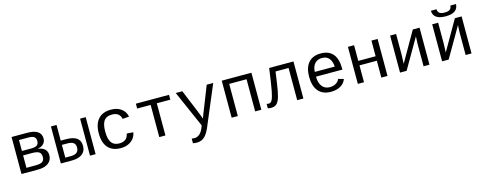

<svg xmlns="http://www.w3.org/2000/svg" viewBox="-31 -1576 6663 2646"><g transform="rotate(-15 3300.5 -253.0)"><path d="M315.9 -528.3Q413.6 -528.3 462.4 -494.1Q511.2 -460 511.2 -396Q511.2 -350.1 482.9 -319.8Q454.6 -289.6 402.3 -279.8V-276.4Q465.3 -268.1 496.8 -236.1Q528.3 -204.1 528.3 -152.3Q528.3 -80.6 474.9 -40.3Q421.4 0 327.1 0H90.3V-528.3ZM178.2 -64.9H313Q380.4 -64.9 407.7 -85.7Q435.1 -106.4 435.1 -151.9Q435.1 -201.2 406 -221.4Q377 -241.7 307.1 -241.7H178.2ZM178.2 -461.4V-305.2H303.2Q365.7 -305.2 392.3 -322.8Q418.9 -340.3 418.9 -384.3Q418.9 -424.3 394 -442.9Q369.1 -461.4 310.1 -461.4Z M807.6 -304.7Q907.7 -304.7 959 -268.8Q1010.3 -232.9 1010.3 -155.3Q1010.3 -80.1 957.5 -40Q904.8 0 808.1 0H651.9V-528.3H731.9V-304.7ZM731.9 -62H807.6Q868.7 -62 896.7 -85Q924.8 -107.9 924.8 -155.3Q924.8 -201.2 897.2 -222.4Q869.6 -243.7 808.1 -243.7H731.9ZM1067.9 0V-528.3H1147.9V0Z M1263.7 -264.6Q1263.7 -396.5 1326.7 -467.3Q1389.6 -538.1 1508.8 -538.1Q1597.7 -538.1 1655.3 -495.4Q1712.9 -452.6 1726.6 -380.4L1632.8 -373.5Q1625 -418 1593.8 -443.6Q1562.5 -469.2 1504.9 -469.2Q1427.7 -469.2 1391.8 -421.4Q1356 -373.5 1356 -266.6Q1356 -158.2 1391.8 -108.2Q1427.7 -58.1 1504.4 -58.1Q1557.1 -58.1 1591.8 -84Q1626.5 -109.9 1634.8 -163.1L1727.5 -157.2Q1721.2 -110.4 1692.1 -72Q1663.1 -33.7 1615.2 -12Q1567.4 9.8 1508.3 9.8Q1388.7 9.8 1326.2 -60.5Q1263.7 -130.9 1263.7 -264.6Z M1863.8 -528.3H2336.4V-459H2144V0H2056.2V-459H1863.8Z M2543 207.5Q2506.8 207.5 2482.4 202.1V136.2Q2501 139.2 2523.4 139.2Q2562 139.2 2595.9 110.4Q2629.9 81.5 2653.3 18.6L2662.1 -5.4L2432.6 -528.3H2526.4L2655.3 -214.8Q2699.7 -105.5 2703.1 -90.8L2723.1 -144.5L2874.5 -528.3H2967.3L2744.6 0Q2701.2 114.7 2654.5 161.1Q2607.9 207.5 2543 207.5Z M3512.2 -528.3V0H3424.3V-459H3176.8V0H3088.9V-528.3Z M4023.9 0V-459H3837.9L3815.4 -299.8Q3797.9 -174.3 3778.6 -109.1Q3759.3 -43.9 3730.2 -17.1Q3701.2 9.8 3649.4 9.8Q3625 9.8 3603.5 3.4V-59.6Q3615.7 -55.2 3636.7 -55.2Q3665 -55.2 3682.9 -91.3Q3700.7 -127.4 3716.8 -208.7Q3732.9 -290 3765.6 -528.3H4112.3V0Z M4357.9 -245.6Q4357.9 -156.7 4397.2 -106.4Q4436.5 -56.2 4504.9 -56.2Q4555.2 -56.2 4593 -77.9Q4630.9 -99.6 4643.6 -137.2L4720.7 -115.2Q4699.2 -54.7 4641.8 -22.5Q4584.5 9.8 4504.9 9.8Q4389.6 9.8 4327.6 -62Q4265.6 -133.8 4265.6 -267.6Q4265.6 -397.9 4326.4 -468Q4387.2 -538.1 4502 -538.1Q4616.7 -538.1 4675.8 -468.3Q4734.9 -398.4 4734.9 -257.3V-245.6ZM4502.9 -473.1Q4437.5 -473.1 4399.4 -430.4Q4361.3 -387.7 4358.9 -313H4644Q4630.4 -473.1 4502.9 -473.1Z M4977.1 -528.3V-304.7H5224.6V-528.3H5312.5V0H5224.6V-240.7H4977.1V0H4889.2V-528.3Z M5576.2 -528.3V-239.3L5571.3 -104L5814.9 -528.3H5911.1V0H5827.1V-322.3Q5827.1 -354 5830.6 -402.8L5832 -426.3L5585 0H5491.2V-528.3Z M6176.3 -528.3V-239.3L6171.4 -104L6415 -528.3H6511.2V0H6427.2V-322.3Q6427.2 -354 6430.7 -402.8L6432.1 -426.3L6185.1 0H6091.3V-528.3ZM6301.3 -585.9Q6126.5 -585.9 6122.1 -712.9H6202.1Q6204.6 -675.3 6227.1 -657.7Q6249.5 -640.1 6301.3 -640.1Q6352.5 -640.1 6375.2 -657.7Q6397.9 -675.3 6400.4 -712.9H6480.5Q6476.1 -585.9 6301.3 -585.9Z"/></g></svg>

Font: Cousine
Style: Regular
Weight: 400
Monospace: yes
Designer: Steve Matteson
Foundry: Monotype Imaging Inc.
Version: Version 1.21